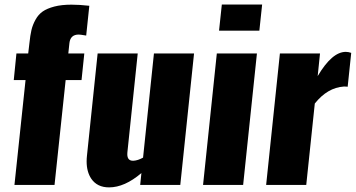

<svg xmlns="http://www.w3.org/2000/svg" viewBox="-20 -813 1564 844"><path d="M43.5 0H219.7L268.6 -460.9H338.4L350.6 -578.1H280.3L285.2 -624C288.1 -648.8 301.8 -661.1 326.2 -661.1C330.4 -661.1 341.3 -659.7 358.9 -656.7L372.6 -787.6C344.2 -790.9 318 -792.5 293.9 -792.5C265 -792.5 239.9 -789.7 218.8 -784.2C197.6 -778.6 180.6 -771.4 167.7 -762.5C154.9 -753.5 144.3 -741.5 136 -726.3C127.7 -711.2 121.7 -696 118.2 -680.7C114.6 -665.4 111.7 -646.5 109.4 -624L104 -578.1H52.2L40.5 -460.9H92.3Z M459.5 10.7C505 10.7 552.4 -10.3 601.6 -52.2L596.2 0H772.5L833 -578.1H656.7L608.9 -120.1C593.6 -111.7 579.6 -107.1 566.9 -106.4H564.5C547.9 -106.4 539.6 -116 539.6 -135.3C539.6 -137.9 539.7 -140.6 540 -143.6L585.4 -578.1H409.2L362.3 -128.9C361.3 -120.1 360.8 -111.7 360.8 -103.5C360.8 -72.9 367.7 -47.5 381.3 -27.3C398.6 -2 424.6 10.7 459.5 10.7Z M872.6 0H1048.8L1109.4 -578.1H933.1ZM942.9 -678.2H1120.1L1132.3 -793H955.1Z M1149.9 0H1326.2L1363.8 -357.9C1400.9 -404.5 1443.5 -429.4 1491.7 -432.6C1499.5 -432.6 1505 -432.3 1508.3 -431.6L1523.9 -580.6C1515.8 -583.5 1507.8 -585 1500 -585C1459.6 -585 1418.5 -549.5 1376.5 -478.5L1386.7 -578.1H1210.4Z"/></svg>

Font: Oswald
Style: Heavy
Weight: 800
Designer: Vernon Adams
Foundry: Vernon Adams
Version: 3.0; ttfautohint (v0.95.6-bc232) -l 8 -r 50 -G 200 -x 0 -w "